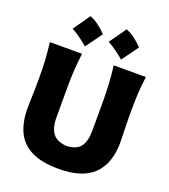

<svg xmlns="http://www.w3.org/2000/svg" viewBox="-188 -1216 1202 1364"><g transform="rotate(20 412.5 -533.5)"><path d="M415 15.6Q288.1 15.6 210.2 -22.7Q132.3 -61 96.9 -134.8Q61.5 -208.5 61.5 -314Q61.5 -335.4 62.5 -371.6Q63.5 -407.7 64.7 -451.4Q65.9 -495.1 65.9 -538.6Q65.9 -617.7 62 -680.4Q58.1 -743.2 50.3 -809.6H293.5Q284.7 -743.2 280.8 -680.4Q276.9 -617.7 276.9 -538.6V-324.7Q276.9 -242.2 309.6 -201.2Q342.3 -160.2 414.1 -156.7Q488.3 -160.2 518.6 -200.9Q548.8 -241.7 548.8 -324.7V-538.6Q548.8 -617.7 544.9 -680.4Q541 -743.2 532.7 -809.6H775.9Q767.1 -743.2 763.4 -680.4Q759.8 -617.7 759.8 -538.6Q759.8 -495.1 760.7 -450.7Q761.7 -406.2 762.9 -369.9Q764.2 -333.5 764.2 -313.5Q764.2 -151.9 679.4 -68.1Q594.7 15.6 415 15.6ZM531.3 -1081.6Q566.7 -1068.2 598.4 -1044Q630.1 -1019.8 658.1 -990.8Q636 -960.2 613.5 -928.8Q590.9 -897.4 567.3 -865.7Q539.9 -889.8 508.7 -912.4Q477.6 -935 442.1 -954.8Q465.8 -987.1 487.8 -1018.7Q509.8 -1050.4 531.3 -1081.6ZM258.3 -1081.6Q293.8 -1068.2 325.5 -1044Q357.2 -1019.8 385.1 -990.8Q363.1 -960.2 340.5 -928.8Q318 -897.4 294.3 -865.7Q266.9 -889.8 235.8 -912.4Q204.6 -935 169.2 -954.8Q192.8 -987.1 214.8 -1018.7Q236.9 -1050.4 258.3 -1081.6Z"/></g></svg>

Font: Pinar DS1 ExtraBold
Style: Regular
Weight: 800
Designer: Amin Abedi
Version: Version 3.000